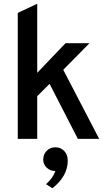

<svg xmlns="http://www.w3.org/2000/svg" viewBox="-20 -742 590 1026"><path d="M510 0H396L245 -294L179 -228V0H75V-673L179 -722V-353L330 -511H458L318 -369ZM226 242Q262 211 276 172Q249 172 230 154.5Q211 137 211 111Q211 82 230 63.5Q249 45 275 45Q304 45 323 64.5Q342 84 342 117Q342 199 260 264Z"/></svg>

Font: Overpass Light
Style: Bold
Weight: 600
Designer: Delve Withrington, Thomas Jockin
Foundry: Delve Fonts
Version: Version 3.000;DELV;Overpass